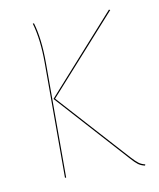

<svg xmlns="http://www.w3.org/2000/svg" viewBox="-66 -572 521 631"><g transform="rotate(-10 194.5 -256.5)"><path d="M343.8 -517.1 114.7 -261.7 324.2 -29.8Q338.9 -13.7 347.7 -7.1Q356.4 -0.5 369.1 2.4L367.7 6.3Q354.5 3.4 345.5 -3.2Q336.4 -9.8 321.8 -26.4L109.4 -261.7L339.8 -519ZM89.4 -517.6Q105.5 -463.4 105.5 -382.8V0H101.6V-382.8Q101.6 -461.4 85.4 -517.1Z"/></g></svg>

Font: Fira Sans Compressed Four
Style: Regular
Weight: 100
Width: 1
Designer: Carrois Corporate & Edenspiekermann AG
Foundry: Carrois Corporate GbR & Edenspiekermann AG
Version: Version 4.203;PS 004.203;hotconv 1.0.88;makeotf.lib2.5.64775